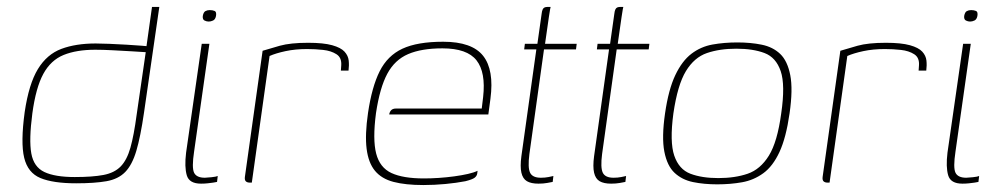

<svg xmlns="http://www.w3.org/2000/svg" viewBox="-20 -525 2869 552"><path d="M199 2Q133 2 96.5 -13Q60 -28 49.5 -71.5Q39 -115 51 -203Q63 -284 89 -326.5Q115 -369 156.5 -384.5Q198 -400 255 -400Q270 -400 294.5 -399Q319 -398 344 -396.5Q369 -395 388 -393.5Q407 -392 412 -391L400 -384L417 -505H438L394 -201Q384 -132 372 -91.5Q360 -51 340 -30.5Q320 -10 286 -4Q252 2 199 2ZM195 -16Q246 -16 277.5 -22Q309 -28 327 -46.5Q345 -65 355 -100.5Q365 -136 373 -196L399 -375Q385 -376 358.5 -377.5Q332 -379 304 -380.5Q276 -382 254 -382Q200 -382 163 -367Q126 -352 104.5 -312.5Q83 -273 73 -199Q63 -123 70 -84Q77 -45 107.5 -30.5Q138 -16 195 -16Z M558 3Q524 3 517 -21Q510 -45 515 -86L560 -399H582L538 -89Q531 -43 538 -28.5Q545 -14 569 -14Q574 -14 588 -15.5Q602 -17 606 -19L604 -2Q600 -1 593 0Q586 1 577 2Q568 3 558 3ZM580 -463Q574 -463 568 -466Q562 -469 563 -479Q565 -490 570.5 -493Q576 -496 583 -496Q591 -496 597 -493.5Q603 -491 601 -479Q599 -469 592.5 -466Q586 -463 580 -463Z M704 0H698Q691 0 687 -3.5Q683 -7 684 -16L735 -379Q754 -385 784.5 -393.5Q815 -402 866 -402Q910 -402 935 -395Q960 -388 970.5 -376.5Q981 -365 982.5 -351Q984 -337 982 -322H960L961 -336Q963 -359 947.5 -369Q932 -379 909 -381.5Q886 -384 863 -384Q829 -384 801 -378Q773 -372 755 -364Z M1197 7Q1146 7 1111.5 -2Q1077 -11 1058 -34Q1039 -57 1034 -97.5Q1029 -138 1038 -200Q1049 -275 1071.5 -320Q1094 -365 1137 -385Q1180 -405 1254 -405Q1337 -405 1369 -364.5Q1401 -324 1390 -241L1384 -196H1099Q1100 -203 1104.5 -208Q1109 -213 1119 -213H1365L1369 -246Q1377 -317 1350 -351.5Q1323 -386 1252 -386Q1192 -386 1153.5 -369.5Q1115 -353 1093.5 -313Q1072 -273 1061 -200Q1051 -124 1061.5 -83.5Q1072 -43 1105.5 -27.5Q1139 -12 1199 -12Q1219 -12 1241.5 -13.5Q1264 -15 1286 -18Q1308 -21 1325.5 -25Q1343 -29 1353 -34L1352 -26Q1351 -19 1344.5 -14Q1338 -9 1318 -4Q1292 1 1260.5 4Q1229 7 1197 7Z M1528 3Q1507 3 1495 -4Q1483 -11 1479 -28.5Q1475 -46 1479 -76L1522 -383H1487L1489 -399H1525L1537 -484Q1538 -493 1540 -497.5Q1542 -502 1545.5 -503.5Q1549 -505 1553 -505H1563Q1563 -505 1561.5 -498Q1560 -491 1558 -476L1547 -399H1638L1636 -383H1544L1502 -82Q1497 -43 1504 -28.5Q1511 -14 1535 -14Q1547 -14 1557 -16Q1567 -18 1571 -19L1569 -2Q1564 -1 1553 1Q1542 3 1528 3Z M1737 3Q1716 3 1704 -4Q1692 -11 1688 -28.5Q1684 -46 1688 -76L1731 -383H1696L1698 -399H1734L1746 -484Q1747 -493 1749 -497.5Q1751 -502 1754.5 -503.5Q1758 -505 1762 -505H1772Q1772 -505 1770.5 -498Q1769 -491 1767 -476L1756 -399H1847L1845 -383H1753L1711 -82Q1706 -43 1713 -28.5Q1720 -14 1744 -14Q1756 -14 1766 -16Q1776 -18 1780 -19L1778 -2Q1773 -1 1762 1Q1751 3 1737 3Z M2042 5Q2004 5 1972.5 -1.5Q1941 -8 1919.5 -28Q1898 -48 1890 -89Q1882 -130 1892 -199Q1902 -268 1921.5 -309Q1941 -350 1968 -370.5Q1995 -391 2028.5 -397Q2062 -403 2100 -403Q2138 -403 2170 -396.5Q2202 -390 2223 -370Q2244 -350 2252 -309Q2260 -268 2250 -199Q2240 -129 2221 -88Q2202 -47 2174.5 -27Q2147 -7 2113.5 -1Q2080 5 2042 5ZM2045 -13Q2093 -13 2129.5 -25.5Q2166 -38 2190.5 -77.5Q2215 -117 2226 -199Q2238 -281 2224.5 -320.5Q2211 -360 2178 -372.5Q2145 -385 2097 -385Q2049 -385 2012.5 -372.5Q1976 -360 1952 -320.5Q1928 -281 1916 -199Q1905 -117 1918.5 -77.5Q1932 -38 1965 -25.5Q1998 -13 2045 -13Z M2365 0H2359Q2352 0 2348 -3.5Q2344 -7 2345 -16L2396 -379Q2415 -385 2445.5 -393.5Q2476 -402 2527 -402Q2571 -402 2596 -395Q2621 -388 2631.5 -376.5Q2642 -365 2643.5 -351Q2645 -337 2643 -322H2621L2622 -336Q2624 -359 2608.5 -369Q2593 -379 2570 -381.5Q2547 -384 2524 -384Q2490 -384 2462 -378Q2434 -372 2416 -364Z M2747 3Q2713 3 2706 -21Q2699 -45 2704 -86L2749 -399H2771L2727 -89Q2720 -43 2727 -28.5Q2734 -14 2758 -14Q2763 -14 2777 -15.5Q2791 -17 2795 -19L2793 -2Q2789 -1 2782 0Q2775 1 2766 2Q2757 3 2747 3ZM2769 -463Q2763 -463 2757 -466Q2751 -469 2752 -479Q2754 -490 2759.5 -493Q2765 -496 2772 -496Q2780 -496 2786 -493.5Q2792 -491 2790 -479Q2788 -469 2781.5 -466Q2775 -463 2769 -463Z"/></svg>

Font: Genos Thin
Style: Italic
Weight: 100
Italic angle: -8°
Designer: Robert E. Leuschke
Foundry: Robert E. Leuschke
Version: Version 1.010